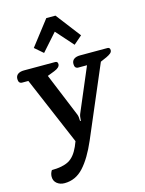

<svg xmlns="http://www.w3.org/2000/svg" viewBox="-142 -844 871 1154"><g transform="rotate(-15 293.5 -266.5)"><path d="M291 -668 196 -561 144 -606 263 -760H320L438 -606L386 -561ZM47 170Q47 149 59 131Q125 131 163.5 110.5Q202 90 228 32L241 0L61 -423H23Q0 -423 0 -451Q0 -471 14 -481Q28 -491 52 -491H246Q262 -491 262 -474Q262 -453 226 -439L182 -422L293 -152Q299 -138 299 -110H304Q305 -139 311 -152L426 -423H372Q349 -423 349 -451Q349 -471 363 -481Q377 -491 401 -491H571Q587 -491 587 -474Q587 -463 577.5 -455Q568 -447 551 -439L512 -422L324 19Q281 119 231.5 173Q182 227 113 227Q85 227 66 211.5Q47 196 47 170Z"/></g></svg>

Font: Maitree Semibold
Style: Regular
Weight: 600
Designer: CadsonDemak Team
Foundry: CadsonDemak
Version: Version 1.010